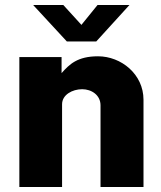

<svg xmlns="http://www.w3.org/2000/svg" viewBox="-20 -744 642 764"><path d="M368 -724 304 -645 232 -724H112L246 -579H363L495 -724ZM57 0H227V-329C227 -367 268 -389 307 -389C345 -389 380 -365 380 -325V0H551V-347C551 -449 462 -520 370 -520C288 -520 256 -488 225 -453V-517H57Z"/></svg>

Font: United Sans ExtraBold
Style: Regular
Weight: 800
Designer: Pablo Impallari, Rodrigo Fuenzalida (Modified by Dan O. Williams)
Version: Version 1.000;PS 001.000;hotconv 1.0.88;makeotf.lib2.5.64775